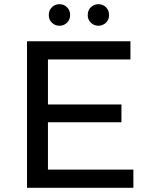

<svg xmlns="http://www.w3.org/2000/svg" viewBox="-20 -897 705 917"><path d="M200 -398H560V-313H200ZM209 -87H617V0H109V-700H603V-613H209ZM450 -774Q429 -774 414 -788.5Q399 -803 399 -825Q399 -848 414 -862.5Q429 -877 450 -877Q471 -877 486 -862.5Q501 -848 501 -825Q501 -803 486 -788.5Q471 -774 450 -774ZM264 -774Q243 -774 228 -788.5Q213 -803 213 -825Q213 -848 228 -862.5Q243 -877 264 -877Q285 -877 300 -862.5Q315 -848 315 -825Q315 -803 300 -788.5Q285 -774 264 -774Z"/></svg>

Font: MOST Montserrat Medium
Style: Regular
Weight: 500
Designer: Julieta Ulanovsky
Foundry: Julieta Ulanovsky
Version: Version 8.000;March 11, 2024;FontCreator 15.0.0.2926 64-bit